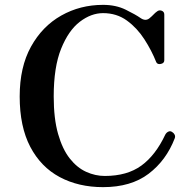

<svg xmlns="http://www.w3.org/2000/svg" viewBox="-20 -758 762 790"><path d="M404 12Q303 12 225.5 -29.5Q148 -71 104.5 -154Q61 -237 61 -361Q61 -482 107.5 -566Q154 -650 232 -694Q310 -738 404 -738Q457 -738 497.5 -718Q538 -698 558 -684Q578 -670 594 -682Q605 -691 612 -698.5Q619 -706 625 -710Q634 -718 645 -714Q656 -710 656 -698V-510Q656 -498 642 -495Q628 -492 623 -502Q604 -550 574 -596.5Q544 -643 502 -673.5Q460 -704 404 -704Q355 -704 308.5 -668.5Q262 -633 231.5 -557.5Q201 -482 201 -361Q201 -270 219 -207Q237 -144 267 -106Q297 -68 334.5 -51Q372 -34 411 -34Q503 -34 561.5 -76.5Q620 -119 660 -204Q665 -213 673 -216.5Q681 -220 688 -215Q695 -211 698.5 -204Q702 -197 699 -189Q664 -98 591.5 -43Q519 12 404 12Z"/></svg>

Font: Zen Old Mincho Black
Style: Regular
Weight: 900
Designer: Yoshimichi Ohira
Foundry: Positype
Version: Version 1.001